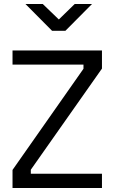

<svg xmlns="http://www.w3.org/2000/svg" viewBox="-20 -945 576 966"><path d="M43 1V-90L400 -599V-620H43V-691H493V-600L135 -91V-71H493V1ZM242 -790 108 -925H195L276 -847L356 -925H443L309 -790Z"/></svg>

Font: Cairo Play
Style: Regular
Weight: 400
Designer: Mohamed Gaber, Accademia di Belle Arti di Urbino
Foundry: Kief Type Foundry, Accademia di Belle Arti di Urbino
Version: Version 3.119